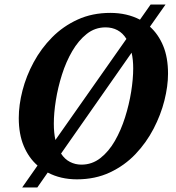

<svg xmlns="http://www.w3.org/2000/svg" viewBox="-20 -782 780 849"><path d="M78 47 146 -50Q107 -84 85 -136.5Q63 -189 63 -260Q63 -318 79.5 -382Q96 -446 129 -507Q162 -568 210.5 -617Q259 -666 323.5 -695.5Q388 -725 468 -725Q541 -725 599 -695L646 -762H712L643 -664Q680 -631 701.5 -579.5Q723 -528 723 -456Q723 -401 707 -337.5Q691 -274 659 -212.5Q627 -151 579 -100.5Q531 -50 466 -19.5Q401 11 320 11Q248 11 191 -19L145 47ZM218 -235Q218 -195 225 -163L539 -610Q523 -636 499.5 -648.5Q476 -661 447 -661Q400 -661 363.5 -632Q327 -603 299.5 -556Q272 -509 254 -452Q236 -395 227 -338.5Q218 -282 218 -235ZM340 -54Q387 -54 424 -83Q461 -112 488 -159Q515 -206 533 -263Q551 -320 560 -376.5Q569 -433 569 -480Q569 -518 562 -549L250 -103Q266 -78 289.5 -66Q313 -54 340 -54Z"/></svg>

Font: Noto Serif SemiCondensed
Style: Bold Italic
Weight: 700
Width: 4
Italic angle: -12°
Designer: Monotype Design Team
Foundry: Monotype Imaging Inc.
Version: Version 2.014